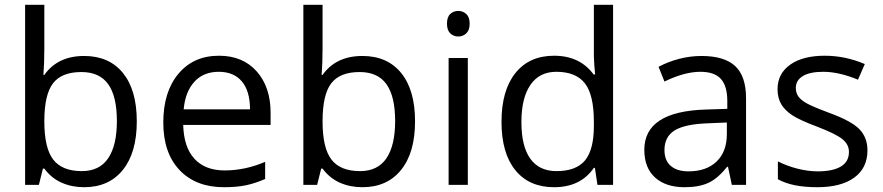

<svg xmlns="http://www.w3.org/2000/svg" viewBox="-20 -780 3726 810"><path d="M335 -543.9Q440.4 -543.9 498.8 -471.9Q557.1 -399.9 557.1 -268.1Q557.1 -136.2 498.3 -63.2Q439.5 9.8 335 9.8Q282.7 9.8 239.5 -9.5Q196.3 -28.8 167 -68.8H161.1L144 0H85.9V-759.8H167V-575.2Q167 -513.2 163.1 -463.9H167Q223.6 -543.9 335 -543.9ZM323.2 -476.1Q240.2 -476.1 203.6 -428.5Q167 -380.9 167 -268.1Q167 -155.3 204.6 -106.7Q242.2 -58.1 325.2 -58.1Q399.9 -58.1 436.5 -112.5Q473.1 -167 473.1 -269Q473.1 -373.5 436.5 -424.8Q399.9 -476.1 323.2 -476.1Z M924.8 9.8Q806.2 9.8 737.5 -62.5Q668.9 -134.8 668.9 -263.2Q668.9 -392.6 732.7 -468.8Q796.4 -544.9 903.8 -544.9Q1004.4 -544.9 1063 -478.8Q1121.6 -412.6 1121.6 -304.2V-252.9H752.9Q755.4 -158.7 800.5 -109.9Q845.7 -61 927.7 -61Q1014.2 -61 1098.6 -97.2V-24.9Q1055.7 -6.3 1017.3 1.7Q979 9.8 924.8 9.8ZM902.8 -477.1Q838.4 -477.1 800 -435.1Q761.7 -393.1 754.9 -318.8H1034.7Q1034.7 -395.5 1000.5 -436.3Q966.3 -477.1 902.8 -477.1Z M1508.8 -543.9Q1614.3 -543.9 1672.6 -471.9Q1731 -399.9 1731 -268.1Q1731 -136.2 1672.1 -63.2Q1613.3 9.8 1508.8 9.8Q1456.5 9.8 1413.3 -9.5Q1370.1 -28.8 1340.8 -68.8H1335L1317.9 0H1259.8V-759.8H1340.8V-575.2Q1340.8 -513.2 1336.9 -463.9H1340.8Q1397.5 -543.9 1508.8 -543.9ZM1497.1 -476.1Q1414.1 -476.1 1377.4 -428.5Q1340.8 -380.9 1340.8 -268.1Q1340.8 -155.3 1378.4 -106.7Q1416 -58.1 1499 -58.1Q1573.7 -58.1 1610.4 -112.5Q1647 -167 1647 -269Q1647 -373.5 1610.4 -424.8Q1573.7 -476.1 1497.1 -476.1Z M1953.6 0H1872.6V-535.2H1953.6ZM1865.7 -680.2Q1865.7 -708 1879.4 -720.9Q1893.1 -733.9 1913.6 -733.9Q1933.1 -733.9 1947.3 -720.7Q1961.4 -707.5 1961.4 -680.2Q1961.4 -652.8 1947.3 -639.4Q1933.1 -626 1913.6 -626Q1893.1 -626 1879.4 -639.4Q1865.7 -652.8 1865.7 -680.2Z M2489.7 -71.8H2485.4Q2429.2 9.8 2317.4 9.8Q2212.4 9.8 2154.1 -62Q2095.7 -133.8 2095.7 -266.1Q2095.7 -398.4 2154.3 -471.7Q2212.9 -544.9 2317.4 -544.9Q2426.3 -544.9 2484.4 -465.8H2490.7L2487.3 -504.4L2485.4 -542V-759.8H2566.4V0H2500.5ZM2327.6 -58.1Q2410.6 -58.1 2448 -103.3Q2485.4 -148.4 2485.4 -249V-266.1Q2485.4 -379.9 2447.5 -428.5Q2409.7 -477.1 2326.7 -477.1Q2255.4 -477.1 2217.5 -421.6Q2179.7 -366.2 2179.7 -265.1Q2179.7 -162.6 2217.3 -110.4Q2254.9 -58.1 2327.6 -58.1Z M3067.4 0 3051.3 -76.2H3047.4Q3007.3 -25.9 2967.5 -8.1Q2927.7 9.8 2868.2 9.8Q2788.6 9.8 2743.4 -31.2Q2698.2 -72.3 2698.2 -147.9Q2698.2 -310.1 2957.5 -317.9L3048.3 -320.8V-354Q3048.3 -417 3021.2 -447Q2994.1 -477.1 2934.6 -477.1Q2867.7 -477.1 2783.2 -436L2758.3 -498Q2797.9 -519.5 2845 -531.7Q2892.1 -543.9 2939.5 -543.9Q3035.2 -543.9 3081.3 -501.5Q3127.4 -459 3127.4 -365.2V0ZM2884.3 -57.1Q2960 -57.1 3003.2 -98.6Q3046.4 -140.1 3046.4 -214.8V-263.2L2965.3 -259.8Q2868.7 -256.3 2825.9 -229.7Q2783.2 -203.1 2783.2 -147Q2783.2 -103 2809.8 -80.1Q2836.4 -57.1 2884.3 -57.1Z M3639.6 -146Q3639.6 -71.3 3584 -30.8Q3528.3 9.8 3427.7 9.8Q3321.3 9.8 3261.7 -23.9V-99.1Q3300.3 -79.6 3344.5 -68.4Q3388.7 -57.1 3429.7 -57.1Q3493.2 -57.1 3527.3 -77.4Q3561.5 -97.7 3561.5 -139.2Q3561.5 -170.4 3534.4 -192.6Q3507.3 -214.8 3428.7 -245.1Q3354 -272.9 3322.5 -293.7Q3291 -314.5 3275.6 -340.8Q3260.3 -367.2 3260.3 -403.8Q3260.3 -469.2 3313.5 -507.1Q3366.7 -544.9 3459.5 -544.9Q3545.9 -544.9 3628.4 -509.8L3599.6 -443.8Q3519 -477.1 3453.6 -477.1Q3396 -477.1 3366.7 -459Q3337.4 -440.9 3337.4 -409.2Q3337.4 -387.7 3348.4 -372.6Q3359.4 -357.4 3383.8 -343.8Q3408.2 -330.1 3477.5 -304.2Q3572.8 -269.5 3606.2 -234.4Q3639.6 -199.2 3639.6 -146Z"/></svg>

Font: HunimalSansv1.5
Style: Regular
Weight: 400
Foundry: Ascender Corporation
Version: Version 1.10